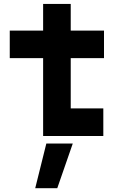

<svg xmlns="http://www.w3.org/2000/svg" viewBox="-20 -697 616 984"><path d="M201 0V-399H30V-540H201V-677H342.5V-540H513V-399H342.5V-141.5H509.5V0ZM160.5 267.5 217.5 38.5H353L273.5 267.5Z"/></svg>

Font: Tourney Expanded Black
Style: Regular
Weight: 900
Width: 7
Designer: Tyler Finck
Foundry: Etcetera Type Co
Version: Version 1.010; ttfautohint (v1.8.3)